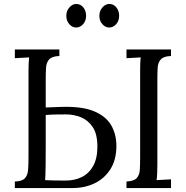

<svg xmlns="http://www.w3.org/2000/svg" viewBox="-20 -950 939 970"><path d="M55 0V-33Q92 -34 106 -49.5Q120 -65 122 -92.5Q124 -120 124 -156V-588Q124 -630 127 -660Q109 -659 91 -658Q73 -657 55 -656V-700H280V-667Q243 -666 228.5 -650Q214 -634 212.5 -607Q211 -580 211 -544V-407L292 -410Q395 -413 455 -388Q515 -363 541.5 -317.5Q568 -272 568 -213Q568 -143 538 -95.5Q508 -48 458 -24Q408 0 347 0ZM619 0V-33Q657 -35 671 -50.5Q685 -66 686.5 -93.5Q688 -121 688 -156V-588Q688 -608 688.5 -626.5Q689 -645 691 -660Q673 -659 655 -658Q637 -657 619 -656V-700H844V-667Q807 -666 792.5 -650Q778 -634 776.5 -607Q775 -580 775 -544V-119Q775 -92 774 -72.5Q773 -53 771 -40Q789 -41 807.5 -42Q826 -43 844 -44V0ZM208 -40Q224 -39 246.5 -38.5Q269 -38 288.5 -38Q308 -38 314 -38Q358 -38 394 -56Q430 -74 451 -112Q472 -150 472 -209Q472 -273 448.5 -308Q425 -343 389 -357.5Q353 -372 314 -372Q284 -372 259.5 -371.5Q235 -371 211 -369Q211 -272 211 -211.5Q211 -151 210.5 -117.5Q210 -84 209.5 -67Q209 -50 208 -40ZM532 -811Q512 -811 497 -828Q482 -845 482 -870Q482 -895 497.5 -912.5Q513 -930 532 -930Q554 -930 568 -912.5Q582 -895 582 -870Q582 -845 567 -828Q552 -811 532 -811ZM365 -811Q345 -811 330 -828Q315 -845 315 -870Q315 -895 330.5 -912.5Q346 -930 365 -930Q387 -930 401 -912.5Q415 -895 415 -870Q415 -845 400 -828Q385 -811 365 -811Z"/></svg>

Font: Lora
Style: Regular
Weight: 400
Designer: Olga Karpushina, Alexei Vanyashin (Cyrillic)
Foundry: Cyreal
Version: Version 3.005; ttfautohint (v1.8.4.7-5d5b)